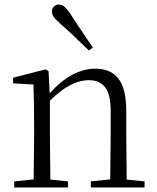

<svg xmlns="http://www.w3.org/2000/svg" viewBox="-20 -830 695 850"><path d="M249 -723Q227 -742 218.5 -754.5Q210 -767 210 -779Q210 -793 219 -801.5Q228 -810 241 -810Q254 -810 265 -800.5Q276 -791 292 -768Q322 -721 362 -662L391 -620L374 -606Q290 -688 249 -723ZM382 -27 468 -36 470 -227V-339Q470 -412 445.5 -443.5Q421 -475 374 -475Q291 -475 201 -384V-227L203 -35L281 -27V0H43V-27L129 -36L131 -227V-285Q131 -381 128 -456L38 -461V-486L182 -523L195 -515L200 -417Q298 -526 403 -526Q470 -526 504.5 -481.5Q539 -437 539 -338V-227L541 -35L620 -27V0H382Z"/></svg>

Font: GL-CurulMinamoto Light
Style: Regular
Weight: 300
Designer: Eunice (kana); Ryoko NISHIZUKA 西塚涼子 (ideographs); Frank Grießhammer (Latin, Greek & Cyrillic); Wenlong ZHANG
Foundry: Gutenberg Labo; Adobe
Version: Version 1.002